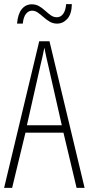

<svg xmlns="http://www.w3.org/2000/svg" viewBox="-20 -915 432 935"><path d="M353 0 289 -269H104L39 0H0L171 -714H221L392 0ZM215 -596Q209 -622 204.5 -641.5Q200 -661 196 -683Q192 -661 187.5 -641.5Q183 -622 177 -597L111 -305H281ZM63 -800Q67 -847 86 -870.5Q105 -894 135 -894Q155 -894 171 -884.5Q187 -875 200.5 -862.5Q214 -850 227.5 -840.5Q241 -831 257 -831Q276 -831 288 -848Q300 -865 302 -895H330Q329 -847 308 -823.5Q287 -800 258 -800Q238 -800 222 -809.5Q206 -819 192 -831.5Q178 -844 164.5 -853.5Q151 -863 136 -863Q119 -863 106.5 -847.5Q94 -832 91 -800Z"/></svg>

Font: Noto Sans Tamil ExtraCondensed ExtraLight
Style: Regular
Weight: 200
Width: 2
Designer: Jelle Bosma - Monotype Design Team
Foundry: Monotype Imaging Inc.
Version: Version 2.004; ttfautohint (v1.8.4.7-5d5b)